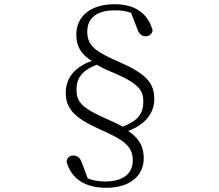

<svg xmlns="http://www.w3.org/2000/svg" viewBox="-20 -771 1040 911"><path d="M523 -751C412 -751 342 -695 342 -606C342 -547 369 -510 416 -482C329 -452 292 -395 292 -331C292 -258 330 -213 450 -159C566 -108 610 -79 610 -10C610 52 565 90 480 90C446 90 419 85 396 75L369 3C360 -25 345 -33 328 -33C311 -33 298 -23 296 -4C318 77 383 120 483 120C601 120 662 60 662 -20C662 -87 629 -122 588 -150C677 -182 712 -242 712 -300C712 -375 677 -419 550 -475C439 -523 394 -551 394 -620C394 -687 441 -722 525 -722C557 -722 580 -718 602 -710L631 -635C640 -607 655 -599 671 -599C688 -599 702 -609 704 -628C679 -714 614 -751 523 -751ZM562 -170C539 -183 511 -196 477 -211C365 -260 343 -291 343 -345C343 -397 365 -435 439 -464C463 -450 489 -437 523 -424C645 -371 660 -338 660 -288C660 -231 633 -197 562 -170Z"/></svg>

Font: Noto Serif HK Light
Style: Regular
Weight: 300
Designer: Ryoko NISHIZUKA 西塚涼子 (kana & ideographs); Frank Grießhammer (Latin, Greek & Cyrillic); Wenlong ZHANG 张文龙 (bopomofo); San
Foundry: Adobe
Version: Version 2.001;hotconv 1.1.0;makeotfexe 2.6.0